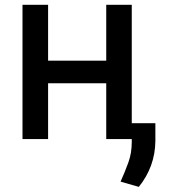

<svg xmlns="http://www.w3.org/2000/svg" viewBox="-20 -565 697 780"><path d="M175.4 -545.5V-318.5H411.6V-545.5H515.3V0H411.6V-226.6H175.4V0H71.4V-545.5ZM611.2 -64.6V8.2Q610.1 111.9 544 194.2L469.8 172.9Q487.6 133.2 501.4 95.2Q515.3 57.2 515.3 12.1V-64.6Z"/></svg>

Font: Inter Zeller Medium
Style: Regular
Weight: 500
Designer: Rasmus Andersson; Joe Bland
Foundry: zeller
Version: Version 3.015;git-dec3a8cb1